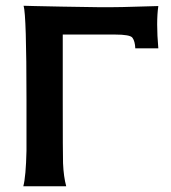

<svg xmlns="http://www.w3.org/2000/svg" viewBox="-20 -646 595 667"><path d="M530 -478H450Q449 -503 440 -515Q432 -526 379 -526H198V-301Q198 -108 199 -79Q201 -32 210 1H61Q70 -33 72 -122V-301Q72 -593 62 -626Q70 -626 99 -625Q128 -624 195.5 -623Q263 -622 323 -621Q384 -620 530 -625Q522 -570 530 -478Z"/></svg>

Font: GFS Neohellenic Rg
Style: Bold
Weight: 700
Designer: Designed by Takis Katsoulidis and George D. Matthiopoulos.
Foundry: Designed by Takis Katsoulidis and George D. Matthiopoulos.
Version: Version 1.0